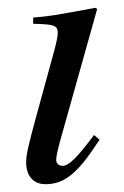

<svg xmlns="http://www.w3.org/2000/svg" viewBox="-20 -461 318 492"><path d="M221 -115C178 -58 157 -36 140 -36C130 -36 124 -43 124 -51C124 -61 128 -77 133 -96L229 -438L224 -441C123 -422 104 -419 65 -416V-400C119 -399 128 -396 128 -376C128 -368 124 -350 119 -331L71 -156C55 -96 47 -66 47 -46C47 -8 67 11 97 11C148 11 182 -21 235 -103Z"/></svg>

Font: XITS
Style: Italic
Weight: 400
Italic angle: -16.33°
Designer: MicroPress Inc., with final additions and corrections provided by Coen Hoffman, Elsevier (retired)
Version: Version 1.302